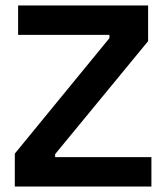

<svg xmlns="http://www.w3.org/2000/svg" viewBox="-20 -680 605 700"><path d="M34 0V-120L379 -541V-553H46V-660H520V-530L181 -118V-107H532V0Z"/></svg>

Font: Bricolage Grotesque 96pt ExtraBold SemiBold
Style: Regular
Weight: 600
Version: Version 1.001;gftools[0.9.33.dev8+g029e19f]